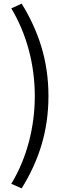

<svg xmlns="http://www.w3.org/2000/svg" viewBox="-20 -838 378 1054"><path d="M99 196C191 47 246 -114 246 -311C246 -507 191 -668 99 -818L42 -792C128 -649 171 -480 171 -311C171 -141 128 29 42 171Z"/></svg>

Font: Noto Sans CJK HK
Style: Regular
Weight: 400
Designer: Ryoko NISHIZUKA 西塚涼子 (kana, bopomofo & ideographs); Paul D. Hunt (Latin, Greek & Cyrillic); Sandoll Communications 산돌커뮤니
Foundry: Adobe
Version: Version 2.004;hotconv 1.0.118;makeotfexe 2.5.65603